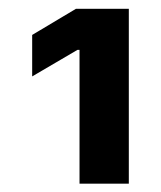

<svg xmlns="http://www.w3.org/2000/svg" viewBox="-20 -860 373 444"><path d="M277.9 -839.7V-435.3H163.9V-744.7H159.2L54.4 -683.3V-779.2L155.7 -839.7Z"/></svg>

Font: Adwaita Sans
Style: Regular
Weight: 400
Designer: Rasmus Andersson
Foundry: rsms
Version: Version 4.001;git-9221beed3